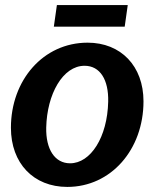

<svg xmlns="http://www.w3.org/2000/svg" viewBox="-20 -724 608 756"><path d="M245 12C417 12 545 -135 545 -325C545 -464 456 -556 325 -556C150 -556 23 -408 23 -221C23 -81 112 12 245 12ZM256 -81C196 -81 160 -136 162 -222C165 -353 227 -465 313 -465C374 -465 408 -410 406 -324C403 -184 337 -81 256 -81ZM192 -619H471L483 -704H204Z"/></svg>

Font: Ronzino Bold
Style: Italic
Weight: 700
Italic angle: -8°
Designer: Nunzio Mazzaferro
Foundry: Collletttivo
Version: Version 1.000;Glyphs 3.3 (3337)